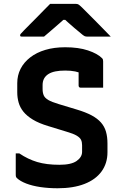

<svg xmlns="http://www.w3.org/2000/svg" viewBox="-20 -967 640 1006"><path d="M321.3 -719.4Q391.4 -719.4 441.1 -702.8Q490.8 -686.1 514.1 -662.7Q518.3 -658.7 519.3 -654.8Q520.4 -650.9 520.4 -645Q520.4 -625.9 520.4 -601.9Q520.4 -577.9 520.4 -554Q520.4 -530 520.4 -507.5Q491.6 -507.5 461.6 -507.5Q431.6 -507.5 402.9 -507.5Q397.9 -507.5 394.9 -510.5Q391.9 -513.5 391.9 -518.5Q391.9 -527.8 391.9 -537.9Q391.9 -548 391.9 -559.4Q391.9 -570.7 391.9 -583.9Q391.9 -597.1 391.9 -613.1L419.7 -577.3Q396.4 -588.1 373.8 -592.7Q351.1 -597.3 321.3 -597.3Q292.4 -597.3 270.5 -592.9Q248.7 -588.5 233.8 -579.1Q218.8 -569.7 211 -555.4Q203.2 -541.1 203.2 -521.2V-500.5Q203.2 -480.6 209.4 -466.8Q215.6 -453.1 233.5 -442.8Q251.4 -432.6 286.5 -422L381.8 -393.2Q428.5 -379.3 459.7 -362.7Q490.9 -346 509.2 -325Q527.5 -304.1 535.3 -277Q543.1 -249.9 543.1 -215.1V-169.4Q543.1 -111.1 511.9 -68.4Q480.7 -25.7 422.4 -3.2Q364.2 19.4 281.9 19.4Q233.8 19.4 191.3 13.1Q148.8 6.8 117.2 -5.5Q85.6 -17.8 68.5 -34Q65.3 -37.2 63.9 -40.7Q62.5 -44.2 62.5 -53.3Q62.5 -70.6 62.5 -87.7Q62.5 -104.9 62.5 -123.8Q62.5 -142.7 62.5 -163.2H81.3Q126.2 -132.7 175.1 -118.1Q224 -103.6 291.3 -103.6Q353.4 -103.6 381.7 -123.7Q410.1 -143.8 410.1 -171.6V-206.1Q410.1 -222.7 404.6 -234.3Q399.1 -245.9 381.8 -256.3Q364.6 -266.7 327.7 -277.3L233.1 -306.3Q183.8 -321 152 -340.4Q120.2 -359.8 102.5 -382Q84.8 -404.2 77.6 -429.8Q70.4 -455.4 70.4 -483.4V-531.3Q70.4 -572.2 87.8 -606.4Q105.2 -640.6 138.3 -666.2Q171.3 -691.9 217.5 -705.6Q263.7 -719.4 321.3 -719.4ZM242.6 -946.6Q257.1 -946.6 284 -946.6Q310.9 -946.6 337.8 -946.6Q364.8 -946.6 378.5 -946.6Q385.6 -946.6 391.2 -943.5Q396.7 -940.4 410.2 -927.3Q418.2 -919.4 434.7 -902.8Q451.2 -886.1 472.8 -864.6Q494.4 -843.1 516.9 -819.8Q539.4 -796.6 560.4 -775.1Q534.7 -775.3 500.3 -775.2Q465.9 -775.1 440.3 -775.1Q429.3 -775.1 424.7 -777.1Q420.1 -779 412.1 -785.1Q396.8 -797.4 368.7 -821.3Q340.6 -845.1 299.2 -883.7L351.5 -863Q335.5 -863 319.1 -863Q302.6 -863 285.8 -863L336.4 -885.4Q297.6 -849.4 266.2 -822.7Q234.9 -796 210.6 -775.1H96.5Q92.3 -775.1 89.8 -775.7Q87.3 -776.3 86.3 -778.2Q85.3 -780.1 85.3 -782.1Q85.3 -786.1 89 -790.2Q92.6 -794.3 106 -808.3Q119 -821.9 136.7 -839.4Q154.4 -857 173.7 -876.6Q193 -896.3 210.9 -914.7Q228.8 -933.1 242.6 -946.6Z"/></svg>

Font: Recursive Sans Linear Light
Style: Regular
Weight: 300
Version: Version 1.085